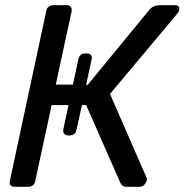

<svg xmlns="http://www.w3.org/2000/svg" viewBox="-20 -720 711 740"><path d="M243 -198Q233 -198 227.5 -204.5Q222 -211 224 -221L244 -315H179L116 -23Q112 0 88 0H37Q14 0 18 -23L158 -676Q159 -687 167 -693.5Q175 -700 185 -700H236Q259 -700 256 -676L195 -394H261L282 -491Q287 -514 309 -514H315Q325 -514 330.5 -507.5Q336 -501 333 -491L312 -393H318L557 -684Q572 -700 595 -700H654Q672 -700 671 -685Q671 -678 663 -667L404 -358L545 -35Q546 -32 546 -28Q545 -18 537 -9Q529 0 517 0H468Q457 0 452 -4.5Q447 -9 444 -15L312 -315H296L275 -221Q271 -198 248 -198Z"/></svg>

Font: Lubike
Style: Italic
Weight: 400
Italic angle: -12°
Foundry: Honoka55
Version: Version 1.000;July 22, 2022;FontCreator 14.0.0.2862 64-bit